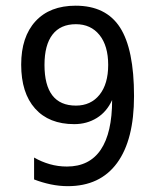

<svg xmlns="http://www.w3.org/2000/svg" viewBox="-20 -636 540 668"><path d="M244.1 -268.6Q295.9 -268.6 326.2 -306.2Q356.4 -343.8 356.4 -410.2Q356.4 -476.6 326.2 -514.2Q295.9 -551.8 244.1 -551.8Q190.4 -551.8 162.6 -515.6Q134.8 -479.5 134.8 -410.2Q134.8 -339.8 162.1 -304.2Q189.5 -268.6 244.1 -268.6ZM98.6 -11.7V-87.9Q124 -73.2 152.8 -64.9Q181.6 -56.6 212.9 -56.6Q291 -56.6 330.6 -115.2Q370.1 -173.8 370.1 -288.1Q351.6 -247.1 316.9 -225.6Q282.2 -204.1 238.3 -204.1Q150.4 -204.1 102.1 -258.3Q53.7 -312.5 53.7 -411.1Q53.7 -507.8 103.5 -562Q153.3 -616.2 243.2 -616.2Q348.6 -616.2 397.5 -540.5Q446.3 -464.8 446.3 -301.8Q446.3 -149.4 387.2 -68.8Q328.1 11.7 215.8 11.7Q186.5 11.7 156.2 5.4Q126 -1 98.6 -11.7Z"/></svg>

Font: BabelStone Irk Bitig Colour
Style: Regular
Weight: 400
Designer: Andrew West
Foundry: BabelStone
Version: Version 1.03 June 7, 2023